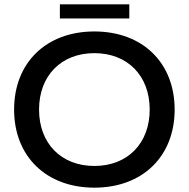

<svg xmlns="http://www.w3.org/2000/svg" viewBox="-20 -855 870 885"><path d="M415 10C637 10 785 -134 785 -350C785 -566 637 -710 415 -710C193 -710 45 -566 45 -350C45 -134 193 10 415 10ZM415 -90C262 -90 160 -194 160 -350C160 -506 262 -610 415 -610C568 -610 670 -506 670 -350C670 -194 568 -90 415 -90ZM256 -770H576V-835H256Z"/></svg>

Font: Gully Medium
Style: Regular
Weight: 500
Designer: jaikishan Patel
Foundry: MagicType
Version: Version 1.000;Glyphs 3.2 (3242)